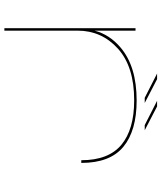

<svg xmlns="http://www.w3.org/2000/svg" viewBox="48 -768 720 855"><g transform="rotate(90 407.5 -340.0)"><path d="M693 -342.5Q693 -463.5 624.5 -520.8Q556 -578 426 -578Q276 -578 196 -505.5Q116 -433 116 -326.5V0H105V-584H116V-401.5Q133.5 -469 192.5 -518.5Q276.5 -589 427 -589Q561.5 -589 633.2 -529.8Q705 -470.5 705 -342.5ZM536.5 -625 428.5 -680H453.5L559.5 -625ZM415 -625 307 -680H332L438 -625Z"/></g></svg>

Font: Anybody UltraExpanded Thin
Style: Regular
Weight: 100
Width: 9
Designer: Tyler Finck
Foundry: Etcetera Type Company
Version: Version 1.010; ttfautohint (v1.8.3) -l 8 -r 50 -G 200 -x 14 